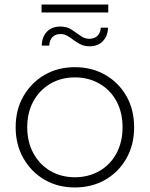

<svg xmlns="http://www.w3.org/2000/svg" viewBox="-20 -822 660 846"><path d="M310 4Q235 4 176.5 -30Q118 -64 83.5 -124Q49 -184 49 -261Q49 -339 83.5 -398.5Q118 -458 176.5 -492Q235 -526 310 -526Q385 -526 444 -492Q503 -458 537 -398.5Q571 -339 571 -261Q571 -184 537 -124Q503 -64 444 -30Q385 4 310 4ZM310 -41Q370 -41 418 -68.5Q466 -96 493 -146Q520 -196 520 -261Q520 -327 493 -376.5Q466 -426 418 -453.5Q370 -481 310 -481Q250 -481 202.5 -453.5Q155 -426 127.5 -376.5Q100 -327 100 -261Q100 -196 127.5 -146Q155 -96 202.5 -68.5Q250 -41 310 -41ZM375 -618Q353 -618 336 -626Q319 -634 305 -645Q291 -656 277 -664Q263 -672 247 -672Q224 -672 211 -658.5Q198 -645 197 -621H164Q165 -660 187 -682.5Q209 -705 246 -705Q275 -705 295.5 -691.5Q316 -678 334.5 -664.5Q353 -651 373 -651Q396 -651 409.5 -664Q423 -677 424 -700H456Q455 -663 433 -640.5Q411 -618 375 -618ZM163 -767V-802H457V-767Z"/></svg>

Font: Montserrat Thin Light
Style: Regular
Weight: 300
Version: Version 9.000